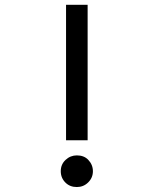

<svg xmlns="http://www.w3.org/2000/svg" viewBox="-20 -752 626 782"><path d="M336.9 -180.7H249V-732.4H336.9ZM293 -119.1Q321.8 -119.1 338.9 -101.6Q358.4 -81.5 358.4 -54.7Q358.4 -27.8 338.9 -8.8Q319.8 9.8 293 9.8Q265.1 9.8 247.1 -7.8Q227.5 -26.9 227.5 -54.7Q227.5 -82.5 247.1 -100.8Q266.6 -119.1 293 -119.1Z"/></svg>

Font: Consola Mono
Style: Book
Weight: 400
Monospace: yes
Designer: Wojciech Kalinowski "wmk69" (wmk69@o2.pl)
Foundry: Wojciech Kalinowski "wmk69" (wmk69@o2.pl)
Version: Version 2.1.0